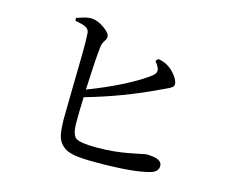

<svg xmlns="http://www.w3.org/2000/svg" viewBox="-101 -873 1202 1007"><g transform="rotate(15 500.0 -369.0)"><path d="M659.2 -603.5 671.9 -616.2Q706.1 -610.4 730.5 -593.8Q754.9 -577.1 772.5 -552.2Q790 -527.3 790 -510.7Q790 -504.9 787.1 -500Q784.2 -495.1 777.3 -490.7Q770.5 -486.3 764.6 -483.4Q758.8 -480.5 746.1 -474.6Q733.4 -468.8 724.6 -464.8Q543.9 -377.9 344.7 -321.3Q341.8 -234.4 341.8 -185.5Q341.8 -117.2 365.2 -100.6Q388.7 -84 478.5 -84Q571.3 -84 655.3 -100.6L739.3 -117.2Q826.2 -117.2 826.2 -77.1Q826.2 -45.9 789.1 -34.2Q702.1 -7.8 491.2 -7.8Q418 -7.8 377 -14.6Q335.9 -21.5 312 -43Q288.1 -64.5 281.2 -95.7Q274.4 -127 273.4 -184.6Q273.4 -224.6 275.9 -344.2Q278.3 -463.9 279.3 -537.6Q280.3 -611.3 277.3 -654.3Q274.4 -672.9 257.3 -681.6Q240.2 -690.4 199.2 -697.3L198.2 -712.9Q203.1 -713.9 221.7 -720.2Q240.2 -726.6 252.9 -729Q265.6 -731.4 276.4 -731.4Q310.5 -730.5 347.2 -705.1Q383.8 -679.7 383.8 -659.2Q383.8 -648.4 373.5 -632.8Q363.3 -617.2 361.3 -600.6Q353.5 -540 345.7 -363.3Q444.3 -400.4 532.2 -445.3Q620.1 -490.2 668 -528.3Q689.5 -546.9 680.7 -568.4Q675.8 -582 659.2 -603.5Z"/></g></svg>

Font: GenYoMin TW TTF Medium
Style: Regular
Weight: 500
Version: Version 1.300